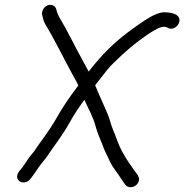

<svg xmlns="http://www.w3.org/2000/svg" viewBox="-20 -712 765 797"><path d="M557 36C558 28 555 18 547 8C535 -6 526 -22 515 -37C495 -66 478 -97 466 -130C454 -165 447 -173 434 -219C428 -240 390 -320 375 -358C393 -381 409 -402 425 -422C452 -455 519 -515 553 -540C607 -581 642 -601 660 -601C664 -601 670 -600 676 -597C697 -583 727 -606 725 -630C723 -654 692 -661 660 -661C650 -661 637 -657 621 -650C601 -642 565 -618 511 -578C454 -535 405 -488 348 -415C342 -426 336 -438 328 -452C294 -513 264 -577 226 -641C222 -648 219 -655 217 -661L214 -672C212 -680 208 -686 201 -689C176 -701 150 -674 155 -650L158 -638C160 -628 164 -618 170 -608C207 -547 243 -472 282 -401C296 -376 304 -361 305 -357C268 -309 237 -262 213 -219C199 -195 179 -164 151 -126C144 -116 137 -107 132 -99C120 -79 110 -72 96 -51L75 -20C68 -10 50 6 51 22C52 47 86 54 104 33C116 19 125 5 134 -8L145 -24C152 -34 171 -55 181 -71C204 -106 241 -152 270 -205C291 -243 305 -262 330 -298C344 -266 367 -227 377 -187C384 -159 400 -127 412 -93L437 -40C447 -20 453 -14 463 1L473 15C480 25 488 39 496 49C502 58 508 65 522 65C539 65 554 53 557 36Z"/></svg>

Font: Squarish
Style: It
Weight: 400
Foundry: Cannot Into Space Fonts
Version: Version 0.272